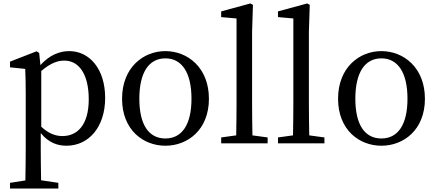

<svg xmlns="http://www.w3.org/2000/svg" viewBox="-20 -830 2530 1112"><path d="M219 -419C278 -469 319 -479 353 -479C436 -479 494 -402 494 -255C494 -104 426 -42 342 -42C300 -42 261 -57 219 -96ZM207 -523 192 -533 38 -473V-440L126 -431C128 -387 129 -348 129 -287V31C129 90 128 153 127 215L38 229V262H318V229L218 214C217 152 216 88 216 28V-59C263 -2 315 14 365 14C493 14 589 -93 589 -263C589 -431 498 -534 381 -534C323 -534 266 -510 214 -453Z M938 14C1066 14 1190 -77 1190 -258C1190 -440 1065 -534 938 -534C810 -534 687 -439 687 -258C687 -78 809 14 938 14ZM938 -28C842 -28 787 -107 787 -258C787 -410 842 -492 938 -492C1033 -492 1089 -410 1089 -258C1089 -107 1033 -28 938 -28Z M1442 -46C1441 -106 1440 -170 1440 -230V-646L1445 -802L1430 -810L1261 -764V-731L1350 -723V-230C1350 -170 1349 -106 1348 -46L1261 -34V0H1530V-34Z M1771 -46C1770 -106 1769 -170 1769 -230V-646L1774 -802L1759 -810L1590 -764V-731L1679 -723V-230C1679 -170 1678 -106 1677 -46L1590 -34V0H1859V-34Z M2189 14C2317 14 2441 -77 2441 -258C2441 -440 2316 -534 2189 -534C2061 -534 1938 -439 1938 -258C1938 -78 2060 14 2189 14ZM2189 -28C2093 -28 2038 -107 2038 -258C2038 -410 2093 -492 2189 -492C2284 -492 2340 -410 2340 -258C2340 -107 2284 -28 2189 -28Z"/></svg>

Font: Noto Serif CJK JP Medium
Style: Regular
Weight: 500
Designer: Ryoko NISHIZUKA 西塚涼子 (kana & ideographs); Frank Grießhammer (Latin, Greek & Cyrillic); Wenlong ZHANG 张文龙 (bopomofo); San
Foundry: Adobe Systems Incorporated
Version: Version 1.000;PS 1;hotconv 16.6.53;makeotf.lib2.5.65590